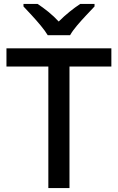

<svg xmlns="http://www.w3.org/2000/svg" viewBox="-20 -961 603 981"><path d="M335 0H227V-621H13V-714H549V-621H335ZM224 -781Q210 -804 188 -830.5Q166 -857 142 -883Q118 -909 100 -928V-941H172Q198 -924 226.5 -901Q255 -878 280 -851Q307 -878 335.5 -901Q364 -924 390 -941H463V-928Q445 -909 420.5 -883Q396 -857 373.5 -830.5Q351 -804 338 -781Z"/></svg>

Font: Noto Sans Cham Medium
Style: Regular
Weight: 500
Version: Version 2.002